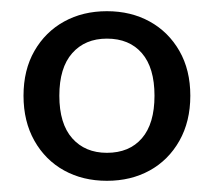

<svg xmlns="http://www.w3.org/2000/svg" viewBox="-20 -734 382 343"><path d="M171 -411Q128 -411 94.5 -429.5Q61 -448 41.5 -482.5Q22 -517 22 -563Q22 -609 41.5 -643Q61 -677 94.5 -695.5Q128 -714 171 -714Q214 -714 247.5 -695.5Q281 -677 300.5 -643Q320 -609 320 -563Q320 -517 300.5 -482.5Q281 -448 247.5 -429.5Q214 -411 171 -411ZM171 -461Q211 -461 233.5 -487Q256 -513 256 -563Q256 -613 233.5 -639Q211 -665 171 -665Q132 -665 109 -639Q86 -613 86 -563Q86 -513 109 -487Q132 -461 171 -461Z"/></svg>

Font: Nunito Sans 12pt Medium
Style: Regular
Weight: 500
Designer: Vernon Adams
Foundry: Vernon Adams
Version: Version 3.101;gftools[0.9.27]